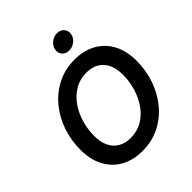

<svg xmlns="http://www.w3.org/2000/svg" viewBox="-253 -1103 1273 1273"><g transform="rotate(-45 383.0 -467.0)"><path d="M343.8 10.3Q258.3 10.3 193.8 -25.1Q129.4 -60.5 93.5 -127.2Q57.6 -193.8 57.6 -286.6Q57.6 -375 85.2 -456.1Q112.8 -537.1 165 -600.3Q217.3 -663.6 290.3 -700.7Q363.3 -737.8 453.1 -737.8Q538.6 -737.8 602.8 -702.4Q667 -667 702.9 -600.6Q738.8 -534.2 738.8 -440.9Q738.8 -352.1 710.9 -271.2Q683.1 -190.4 631.1 -127Q579.1 -63.5 506.3 -26.6Q433.6 10.3 343.8 10.3ZM348.6 -106.4Q411.6 -106.4 460.2 -135.5Q508.8 -164.6 542 -213.1Q575.2 -261.7 592.3 -320.8Q609.4 -379.9 609.4 -439.9Q609.4 -499.5 589.4 -539.8Q569.3 -580.1 533.2 -600.6Q497.1 -621.1 447.8 -621.1Q385.3 -621.1 336.7 -592Q288.1 -563 254.6 -514.4Q221.2 -465.8 204.1 -406.7Q187 -347.7 187 -287.6Q187 -228.5 207 -188.2Q227.1 -147.9 263.4 -127.2Q299.8 -106.4 348.6 -106.4ZM471.2 -804.7Q440.4 -804.7 422.4 -825Q404.3 -845.2 408.7 -874Q413.6 -903.3 438.7 -923.6Q463.9 -943.8 494.1 -943.8Q524.9 -943.8 543.2 -923.6Q561.5 -903.3 556.6 -874Q552.2 -845.2 527.1 -825Q502 -804.7 471.2 -804.7Z"/></g></svg>

Font: Inter 17pt SemiBold
Style: Italic
Weight: 600
Italic angle: -9.3988°
Version: Version 4.001;git-66647c0bb